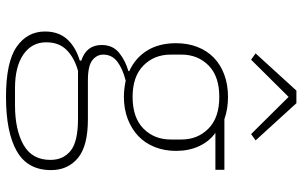

<svg xmlns="http://www.w3.org/2000/svg" viewBox="-204 -592 1008 640"><g transform="rotate(90 300.0 -272.0)"><path d="M324 -756 448 -620 427 -605 303 -730 179 -605 158 -620 282 -756ZM303 212Q187 212 136 176.5Q85 141 85 82Q85 37 110.5 8.5Q136 -20 182 -34V-39Q130 -56 130 -107Q130 -144 156 -165Q182 -186 217 -196V-199Q173 -219 148.5 -258.5Q124 -298 124 -355Q124 -394 136.5 -426Q149 -458 172 -480.5Q195 -503 228.5 -515.5Q262 -528 303 -528Q344 -528 377 -516H546V-486H423Q452 -465 467.5 -431Q483 -397 483 -355Q483 -316 470 -283.5Q457 -251 433 -228.5Q409 -206 376 -193.5Q343 -181 303 -181Q277 -181 249 -187Q209 -177 185.5 -159Q162 -141 162 -112Q162 -91 180.5 -76Q199 -61 248 -61H378Q467 -61 507 -27.5Q547 6 547 62Q547 140 484 176Q421 212 303 212ZM303 -210Q372 -210 408.5 -246Q445 -282 445 -337V-373Q445 -427 408.5 -463Q372 -499 303 -499Q234 -499 198 -463Q162 -427 162 -373V-337Q162 -282 198.5 -246Q235 -210 303 -210ZM513 64Q513 21 482.5 -3.5Q452 -28 376 -28H216Q173 -16 147 9.5Q121 35 121 78Q121 126 161.5 154Q202 182 274 182H330Q413 182 463 153.5Q513 125 513 64Z"/></g></svg>

Font: IBM Plex Mono ExtLt
Style: Regular
Weight: 200
Monospace: yes
Designer: Mike Abbink, Paul van der Laan, Pieter van Rosmalen
Foundry: Bold Monday
Version: Version 2.3